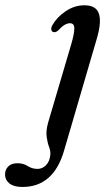

<svg xmlns="http://www.w3.org/2000/svg" viewBox="-148 -478 433 744"><path d="M227.5 -329.5 100 106.5Q59 246.5 -61 246.5Q-94.5 246.5 -111.5 232.8Q-128.5 219 -128.5 198Q-128.5 179.5 -116 167Q-103.5 154.5 -80.5 154.5Q-57.5 154.5 -40.5 165.5Q-23.5 176.5 -2.5 176.5Q16 176.5 30.2 162.2Q44.5 148 47 122Q48.5 108 42.2 91.5Q36 75 32.8 52.2Q29.5 29.5 38.5 -3L128 -306.5Q140 -347.5 140 -367.8Q140 -388 123 -388Q113.5 -388 102.2 -381.5Q91 -375 77 -359.5Q67 -351 58 -354Q52 -356 50.8 -363.2Q49.5 -370.5 55 -380.5Q72.5 -411.5 106.5 -434.5Q140.5 -457.5 179 -457.5Q224.5 -457.5 235.2 -425Q246 -392.5 227.5 -329.5Z"/></svg>

Font: Fraunces 72pt Soft
Style: Italic
Weight: 400
Italic angle: -16°
Version: Version 1.000;[b76b70a41]